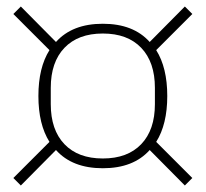

<svg xmlns="http://www.w3.org/2000/svg" viewBox="-20 -644 632 590"><path d="M296 -127Q202 -127 152 -183L44 -74L21 -97L132 -208Q98 -262 98 -349Q98 -436 132 -490L21 -601L44 -624L152 -515Q202 -571 296 -571Q390 -571 440 -515L548 -624L571 -601L460 -490Q494 -436 494 -349Q494 -262 460 -208L571 -97L548 -74L440 -183Q390 -127 296 -127ZM296 -157Q372 -157 414 -201Q456 -245 456 -324V-374Q456 -453 414 -497Q372 -541 296 -541Q220 -541 178 -497Q136 -453 136 -374V-324Q136 -245 178 -201Q220 -157 296 -157Z"/></svg>

Font: IBM Plex Sans Thai ExtLt
Style: Regular
Weight: 200
Designer: Mike Abbink, Paul van der Laan, Pieter van Rosmalen, Ben Mitchell, Mark Frömberg
Foundry: Bold Monday
Version: Version 1.2